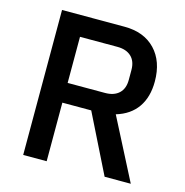

<svg xmlns="http://www.w3.org/2000/svg" viewBox="-104 -795 862 893"><g transform="rotate(15 327.5 -349.0)"><path d="M199 0H86V-698H387Q481 -698 535 -641.5Q589 -585 589 -488Q589 -413 554.5 -363.5Q520 -314 453 -294L604 0H478L338 -282H199ZM379 -377Q422 -377 446 -399.5Q470 -422 470 -464V-512Q470 -554 446 -576.5Q422 -599 379 -599H199V-377Z"/></g></svg>

Font: IBM Plex Sans Hebrew Medium
Style: Regular
Weight: 500
Designer: Mike Abbink, Paul van der Laan, Pieter van Rosmalen, Yanek Iontef
Foundry: Bold Monday
Version: Version 1.2